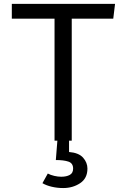

<svg xmlns="http://www.w3.org/2000/svg" viewBox="-20 -726 655 991"><path d="M350.3 -629.7V0H261.5V-629.7H41V-706.2H573.8L564.6 -629.7ZM357.4 144.1Q357.4 116.4 333.3 108.2Q309.2 100 268.2 100L277.4 -16.4H336.4V58.5Q386.7 62.6 409 87.9Q431.3 113.3 431.3 144.1Q431.3 194.4 393.6 219.5Q355.9 244.6 306.2 244.6Q275.4 244.6 247.2 237.9Q219 231.3 199 219.5L226.7 169.7Q241 177.4 260 181.8Q279 186.2 295.9 186.2Q323.1 186.2 340.3 176.7Q357.4 167.2 357.4 144.1Z"/></svg>

Font: FiraCode Nerd Font Mono
Style: Regular
Weight: 400
Monospace: yes
Designer: Carrois Corporate, Edenspiekermann AG, Nikita Prokopov
Foundry: Carrois Corporate, Edenspiekermann AG, Nikita Prokopov
Version: Version 6.002;Nerd Fonts 3.4.0